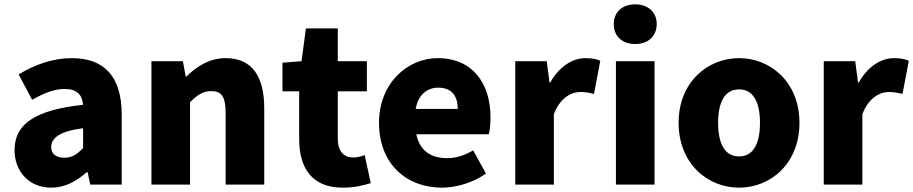

<svg xmlns="http://www.w3.org/2000/svg" viewBox="-20 -851 4209 885"><path d="M216 14C279 14 332 -15 379 -57H384L396 0H541V-323C541 -501 458 -583 311 -583C222 -583 141 -553 66 -508L128 -391C185 -423 232 -441 277 -441C335 -441 359 -414 363 -368C141 -344 47 -279 47 -159C47 -64 111 14 216 14ZM277 -124C240 -124 216 -140 216 -173C216 -213 252 -246 363 -260V-169C337 -141 313 -124 277 -124Z M678 0H856V-380C890 -413 914 -431 954 -431C999 -431 1020 -409 1020 -330V0H1198V-352C1198 -494 1145 -583 1021 -583C944 -583 886 -544 839 -498H836L823 -569H678Z M1560 14C1618 14 1659 2 1689 -7L1661 -136C1647 -131 1627 -125 1609 -125C1567 -125 1537 -150 1537 -213V-430H1671V-569H1537V-720H1390L1370 -569L1282 -562V-430H1359V-211C1359 -77 1417 14 1560 14Z M2017 14C2083 14 2161 -9 2220 -51L2161 -158C2120 -134 2082 -122 2041 -122C1969 -122 1915 -154 1899 -232H2233C2237 -246 2241 -277 2241 -309C2241 -464 2161 -583 1997 -583C1860 -583 1727 -469 1727 -285C1727 -96 1853 14 2017 14ZM1896 -349C1908 -416 1951 -447 2000 -447C2065 -447 2090 -405 2090 -349Z M2355 0H2533V-325C2562 -400 2613 -427 2655 -427C2680 -427 2697 -423 2718 -418L2747 -571C2731 -578 2712 -583 2678 -583C2621 -583 2558 -546 2516 -470H2513L2500 -569H2355Z M2819 0H2997V-569H2819ZM2908 -648C2967 -648 3007 -684 3007 -740C3007 -795 2967 -831 2908 -831C2848 -831 2809 -795 2809 -740C2809 -684 2848 -648 2908 -648Z M3387 14C3531 14 3665 -96 3665 -285C3665 -473 3531 -583 3387 -583C3242 -583 3108 -473 3108 -285C3108 -96 3242 14 3387 14ZM3387 -130C3320 -130 3290 -190 3290 -285C3290 -379 3320 -439 3387 -439C3453 -439 3483 -379 3483 -285C3483 -190 3453 -130 3387 -130Z M3777 0H3955V-325C3984 -400 4035 -427 4077 -427C4102 -427 4119 -423 4140 -418L4169 -571C4153 -578 4134 -583 4100 -583C4043 -583 3980 -546 3938 -470H3935L3922 -569H3777Z"/></svg>

Font: Noto Sans JP Black
Style: Regular
Weight: 900
Designer: Ryoko NISHIZUKA 西塚涼子 (kana, bopomofo & ideographs); Paul D. Hunt (Latin, Greek & Cyrillic); Sandoll Communications 산돌커뮤니
Foundry: Adobe
Version: Version 2.002;hotconv 1.0.116;makeotfexe 2.5.65601